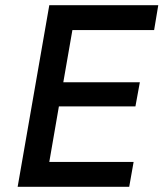

<svg xmlns="http://www.w3.org/2000/svg" viewBox="-20 -720 630 740"><path d="M48 0H478L495 -96H170L207 -310H502L519 -403H224L259 -604H574L590 -700H170Z"/></svg>

Font: Fixel Display Medium
Style: Italic
Weight: 500
Italic angle: -10°
Designer: AlfaBravo + MacPaw
Foundry: Kyrylo Tkachov, Marchela Mozhyna, Serhii Makarenko, Maria Weinstein, Zakhar Kryvoshyya
Version: Version 1.210;Glyphs 3.2 (3217)